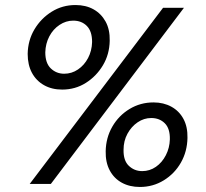

<svg xmlns="http://www.w3.org/2000/svg" viewBox="-20 -731 820 763"><path d="M98 0 628 -700H711L182 0ZM536 12Q495 12 464 -5Q433 -22 416 -54Q399 -86 400 -130Q401 -184 426.5 -228Q452 -272 495 -298Q538 -324 590 -324Q630 -324 661 -307Q692 -290 709 -258.5Q726 -227 725 -183Q724 -129 699 -85Q674 -41 631 -14.5Q588 12 536 12ZM227 -375Q186 -375 155 -392.5Q124 -410 107 -441.5Q90 -473 90 -517Q91 -571 117 -614.5Q143 -658 185.5 -684.5Q228 -711 280 -711Q321 -711 351.5 -694Q382 -677 399.5 -645.5Q417 -614 416 -569Q415 -515 389 -471.5Q363 -428 321 -401.5Q279 -375 227 -375ZM545 -51Q575 -51 599.5 -68Q624 -85 639 -114Q654 -143 655 -177Q656 -220 635 -241Q614 -262 581 -262Q552 -262 527 -245Q502 -228 486.5 -199.5Q471 -171 471 -136Q470 -93 492 -72Q514 -51 545 -51ZM235 -438Q265 -438 290 -455Q315 -472 330 -500.5Q345 -529 346 -564Q346 -607 325 -628Q304 -649 271 -649Q242 -649 216.5 -632Q191 -615 176 -586.5Q161 -558 160 -523Q160 -480 182 -459Q204 -438 235 -438Z"/></svg>

Font: DM Sans 20pt
Style: Italic
Weight: 400
Italic angle: -10°
Version: Version 4.004;gftools[0.9.30]